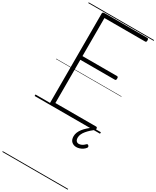

<svg xmlns="http://www.w3.org/2000/svg" viewBox="-474 -1380 1833 2250"><g transform="rotate(30 442.5 -255.0)"><path d="M225 0Q211 0 204 -5.5Q197 -11 197 -23V-1230Q197 -1240 204 -1245Q211 -1250 225 -1250H803Q812 -1250 816 -1244Q820 -1238 820 -1225Q820 -1211 816 -1205.5Q812 -1200 803 -1200H252V-685H719Q728 -685 732 -679.5Q736 -674 736 -660Q736 -647 732 -641Q728 -635 719 -635H252V-50H803Q812 -50 816 -44.5Q820 -39 820 -25Q820 -11 816 -5.5Q812 0 803 0ZM721 275Q683 275 657 251.5Q631 228 631 180Q631 153 641.5 127Q652 101 671.5 76Q691 51 717 27.5Q743 4 774 -17L814 -16V-11Q790 7 766.5 28.5Q743 50 723.5 73Q704 96 692.5 120.5Q681 145 681 168Q681 199 694 213.5Q707 228 728 228Q745 228 766 218.5Q787 209 807 188Q813 181 820 180.5Q827 180 833 186Q841 193 842 201.5Q843 210 838 217Q826 234 806 247.5Q786 261 764 268Q742 275 721 275ZM0 747H885V757H0ZM0 -20H885V0H0ZM0 -505H885V-500H0ZM0 -1267H885V-1257H0Z"/></g></svg>

Font: Playwrite VN Guides
Style: Regular
Weight: 400
Designer: Veronika Burian, José Scaglione
Foundry: TypeTogether
Version: Version 1.003